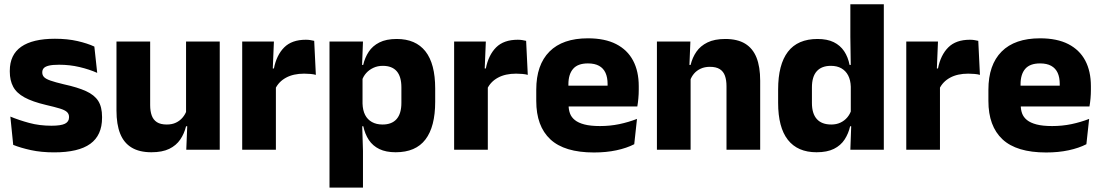

<svg xmlns="http://www.w3.org/2000/svg" viewBox="-20 -680 5006 872"><path d="M226 12Q167.5 12 120.5 1.8Q73.5 -8.5 40 -22L27 -150.5Q65.5 -134.5 112.2 -121.8Q159 -109 213.5 -109Q257 -109 275.2 -118.2Q293.5 -127.5 293.5 -147V-149Q293.5 -162.5 284.2 -171.2Q275 -180 252.2 -187Q229.5 -194 188.5 -203.5Q127 -218 91 -237.8Q55 -257.5 39.8 -286.2Q24.5 -315 24.5 -354.5V-358.5Q24.5 -431.5 76.5 -467.8Q128.5 -504 229.5 -504Q286.5 -504 332 -493.5Q377.5 -483 408.5 -468.5L421.5 -349Q385.5 -365 341.2 -375.5Q297 -386 248.5 -386Q219 -386 202.2 -382Q185.5 -378 178.8 -370.5Q172 -363 172 -352V-350.5Q172 -338.5 180 -330Q188 -321.5 209.2 -314Q230.5 -306.5 270.5 -297Q332.5 -283.5 370.5 -266.2Q408.5 -249 426 -221.8Q443.5 -194.5 443.5 -149.5V-145Q443.5 -65.5 390 -26.8Q336.5 12 226 12Z M662 -491.5V-202.5Q662 -175.5 669 -155.8Q676 -136 692.5 -125.2Q709 -114.5 737.5 -114.5Q761.5 -114.5 779.2 -123Q797 -131.5 809.2 -146Q821.5 -160.5 827.5 -178L851 -106.5H825Q817 -73.5 798.8 -46.5Q780.5 -19.5 748.8 -4Q717 11.5 667.5 11.5Q613 11.5 577.8 -9.8Q542.5 -31 525.8 -73Q509 -115 509 -178V-491.5ZM978 -491.5V0H826L831 -123L825 -137V-491.5Z M1230 -276 1188 -369H1224Q1236 -430 1270.8 -464.8Q1305.5 -499.5 1369 -499.5Q1380 -499.5 1389.2 -498Q1398.5 -496.5 1407 -494.5L1414.5 -340Q1404 -343 1390 -344.2Q1376 -345.5 1361.5 -345.5Q1312.5 -345.5 1279 -327.2Q1245.5 -309 1230 -276ZM1080 0V-491.5H1224L1217.5 -334.5L1233 -332.5V0Z M1777 11.5Q1733 11.5 1703 -3Q1673 -17.5 1655.2 -44.2Q1637.5 -71 1630 -106.5H1590.5L1626.5 -209.5Q1627.5 -179 1638.2 -158Q1649 -137 1669.2 -125.8Q1689.5 -114.5 1717.5 -114.5Q1759.5 -114.5 1781.2 -139.2Q1803 -164 1803 -213V-283Q1803 -332 1781.8 -356.5Q1760.5 -381 1718.5 -381Q1695 -381 1675.8 -372Q1656.5 -363 1643.2 -348.2Q1630 -333.5 1624 -314.5L1589 -385H1629.5Q1637 -418 1654.5 -444.8Q1672 -471.5 1703 -487.2Q1734 -503 1782 -503Q1868 -503 1912.2 -446.8Q1956.5 -390.5 1956.5 -278V-218Q1956.5 -104.5 1912.2 -46.5Q1868 11.5 1777 11.5ZM1476.5 172V-491.5H1628.5L1623.5 -359L1626.5 -341.5V-152.5L1624.5 -126.5L1628.5 5V172Z M2192.5 -276 2150.5 -369H2186.5Q2198.5 -430 2233.2 -464.8Q2268 -499.5 2331.5 -499.5Q2342.5 -499.5 2351.8 -498Q2361 -496.5 2369.5 -494.5L2377 -340Q2366.5 -343 2352.5 -344.2Q2338.5 -345.5 2324 -345.5Q2275 -345.5 2241.5 -327.2Q2208 -309 2192.5 -276ZM2042.5 0V-491.5H2186.5L2180 -334.5L2195.5 -332.5V0Z M2677.5 12.5Q2543.5 12.5 2479.5 -47.2Q2415.5 -107 2415.5 -221.5V-272.5Q2415.5 -385.5 2475.5 -445.8Q2535.5 -506 2650 -506Q2727 -506 2778.2 -479.8Q2829.5 -453.5 2855.2 -405Q2881 -356.5 2881 -288.5V-272Q2881 -253 2879.2 -233.2Q2877.5 -213.5 2874.5 -196.5H2736.5Q2738.5 -225.5 2739 -251.2Q2739.5 -277 2739.5 -298Q2739.5 -328.5 2730 -349.2Q2720.5 -370 2700.8 -381Q2681 -392 2650 -392Q2604 -392 2582.8 -367.2Q2561.5 -342.5 2561.5 -297V-252L2562.5 -235.5V-200.5Q2562.5 -181.5 2568.8 -164.5Q2575 -147.5 2590.8 -134.8Q2606.5 -122 2634.2 -114.8Q2662 -107.5 2705 -107.5Q2750.5 -107.5 2792.5 -116.2Q2834.5 -125 2873 -140L2860.5 -25Q2826.5 -7.5 2780 2.5Q2733.5 12.5 2677.5 12.5ZM2496.5 -196.5V-291H2843.5V-196.5Z M3279.5 0V-289Q3279.5 -316 3272.5 -335.8Q3265.5 -355.5 3249 -366Q3232.5 -376.5 3204 -376.5Q3180.5 -376.5 3162.5 -368.2Q3144.5 -360 3132.2 -345.8Q3120 -331.5 3114 -313.5L3090.5 -385H3116.5Q3124.5 -418.5 3142.8 -445Q3161 -471.5 3193 -487.2Q3225 -503 3274 -503Q3329 -503 3364 -481.8Q3399 -460.5 3415.8 -418.5Q3432.5 -376.5 3432.5 -313.5V0ZM2963.5 0V-491.5H3115.5L3110.5 -368.5L3116.5 -354V0Z M3688.5 11.5Q3602.5 11.5 3558.2 -45Q3514 -101.5 3514 -213V-273.5Q3514 -387 3558.5 -445Q3603 -503 3693 -503Q3737 -503 3766.5 -488.5Q3796 -474 3813.8 -447.5Q3831.5 -421 3838.5 -385H3880L3844 -286Q3843 -316.5 3832 -337.5Q3821 -358.5 3801.2 -369.8Q3781.5 -381 3753.5 -381Q3711.5 -381 3689.5 -356.5Q3667.5 -332 3667.5 -283V-212.5Q3667.5 -164 3689.8 -139.2Q3712 -114.5 3755.5 -114.5Q3778.5 -114.5 3796.8 -123Q3815 -131.5 3827.8 -146.5Q3840.5 -161.5 3846.5 -180.5L3884 -106.5H3841Q3833.5 -73.5 3816 -46.5Q3798.5 -19.5 3767.5 -4Q3736.5 11.5 3688.5 11.5ZM3842 0 3846.5 -124.5 3844 -150.5V-349.5V-371L3842 -513.5V-660.5H3994V0Z M4246 -276 4204 -369H4240Q4252 -430 4286.8 -464.8Q4321.5 -499.5 4385 -499.5Q4396 -499.5 4405.2 -498Q4414.5 -496.5 4423 -494.5L4430.5 -340Q4420 -343 4406 -344.2Q4392 -345.5 4377.5 -345.5Q4328.5 -345.5 4295 -327.2Q4261.5 -309 4246 -276ZM4096 0V-491.5H4240L4233.5 -334.5L4249 -332.5V0Z M4731 12.5Q4597 12.5 4533 -47.2Q4469 -107 4469 -221.5V-272.5Q4469 -385.5 4529 -445.8Q4589 -506 4703.5 -506Q4780.5 -506 4831.8 -479.8Q4883 -453.5 4908.8 -405Q4934.5 -356.5 4934.5 -288.5V-272Q4934.5 -253 4932.8 -233.2Q4931 -213.5 4928 -196.5H4790Q4792 -225.5 4792.5 -251.2Q4793 -277 4793 -298Q4793 -328.5 4783.5 -349.2Q4774 -370 4754.2 -381Q4734.5 -392 4703.5 -392Q4657.5 -392 4636.2 -367.2Q4615 -342.5 4615 -297V-252L4616 -235.5V-200.5Q4616 -181.5 4622.2 -164.5Q4628.5 -147.5 4644.2 -134.8Q4660 -122 4687.8 -114.8Q4715.5 -107.5 4758.5 -107.5Q4804 -107.5 4846 -116.2Q4888 -125 4926.5 -140L4914 -25Q4880 -7.5 4833.5 2.5Q4787 12.5 4731 12.5ZM4550 -196.5V-291H4897V-196.5Z"/></svg>

Font: Anek Latin Medium
Style: Bold
Weight: 700
Version: Version 1.003